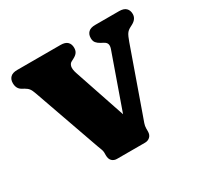

<svg xmlns="http://www.w3.org/2000/svg" viewBox="-149 -879 1094 1059"><g transform="rotate(-30 398.0 -350.0)"><path d="M517 -649Q517 -672.5 531 -686.2Q545 -700 574.5 -700H727Q756.5 -700 770.5 -686.2Q784.5 -672.5 784.5 -649Q784.5 -618 751.5 -600L735.5 -591.5Q719.5 -583 710.8 -570.2Q702 -557.5 690.5 -525L555 -142Q544 -111.5 538.5 -95.8Q533 -80 533 -64.5V-46Q533 -24 520 -12Q507 0 488 0H309Q290.5 0 278.2 -12Q266 -24 266 -48V-66.5Q266 -76 261 -88.5Q256 -101 251 -115L102.5 -536Q94.5 -559.5 86.2 -570.2Q78 -581 62 -590L47.5 -598Q20.5 -613 20.5 -649Q20.5 -672.5 34.5 -686.2Q48.5 -700 78 -700H354Q384 -700 397.8 -686.2Q411.5 -672.5 411.5 -649Q411.5 -631 403.2 -619.5Q395 -608 378.5 -599.5L362.5 -591Q349.5 -584.5 345.8 -568Q342 -551.5 351.5 -523L461.5 -196.5L582.5 -539Q589.5 -558 586 -570.5Q582.5 -583 566 -591.5L550 -600Q535 -608 526 -619Q517 -630 517 -649Z"/></g></svg>

Font: Fraunces 9pt SuperSoft Black
Style: Regular
Weight: 900
Version: Version 1.000;[b76b70a41]